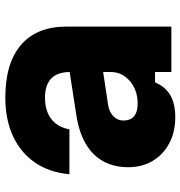

<svg xmlns="http://www.w3.org/2000/svg" viewBox="2 -682 695 740"><g transform="rotate(-90 350.0 -312.5)"><path d="M402 -63Q386 -24 353 -4.5Q320 15 268 15Q211 15 167.5 -8Q124 -31 99.5 -72Q75 -113 75 -166Q75 -249 126 -300Q177 -351 274 -366L442 -392Q441 -487 343 -487Q292 -487 260.5 -462.5Q229 -438 221 -393H48Q55 -470 92.5 -525Q130 -580 194 -610Q258 -640 343 -640Q476 -640 546.5 -579.5Q617 -519 617 -404V0H442V-63ZM255 -185Q255 -130 321 -130Q372 -130 407 -160Q442 -190 442 -234V-263L316 -244Q289 -240 272 -224Q255 -208 255 -185Z"/></g></svg>

Font: Martian Mono ExtraBold
Style: Regular
Weight: 800
Monospace: yes
Designer: Roman Shamin
Foundry: Evil Martians
Version: Version 1.000; ttfautohint (v1.8.4.7-5d5b)